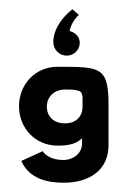

<svg xmlns="http://www.w3.org/2000/svg" viewBox="-20 -310 275 414"><path d="M214 -82C214 -166 198 -166 104 -166C56 -166 21 -128 21 -81C21 -34 56 4 104 4C127 4 144 1 157 -12V-2C157 25 133 35 117 35C92 35 78 25 72 16L26 37C43 76 83 84 117 84C174 84 214 56 214 3ZM81 -80C81 -102 98 -117 120 -117C155 -117 157 -113 158 -99V-80C158 -58 143 -44 120 -44C97 -44 81 -58 81 -80ZM124 -190C139 -190 152 -202 152 -218C152 -230 143 -240 130 -243C134 -264 150 -278 150 -278L136 -290C116 -274 95 -249 95 -219C95 -203 108 -190 124 -190Z"/></svg>

Font: Hussar Tani
Style: Dwa
Weight: 700
Foundry: Cannot Into Space Fonts
Version: Version 0.92